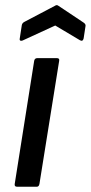

<svg xmlns="http://www.w3.org/2000/svg" viewBox="-20 -710 345 730"><path d="M45 0Q34 0 36 -11L110 -479Q112 -489 122 -489H196Q207 -489 205 -479L130 -11Q128 0 120 0ZM66 -556Q61 -554 57.5 -555.5Q54 -557 55 -563L63 -615Q65 -623 73 -627L189 -688Q196 -693 202 -688L298 -624Q307 -618 305 -610L298 -564Q295 -551 284 -557L190 -613Z"/></svg>

Font: Sofia Sans Semi Condensed SemiBold
Style: Italic
Weight: 600
Italic angle: -9°
Version: Version 4.100